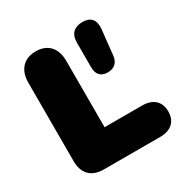

<svg xmlns="http://www.w3.org/2000/svg" viewBox="-157 -811 913 943"><g transform="rotate(-30 299.0 -340.0)"><path d="M166 0H486C545 0 582 -32 582 -89C582 -146 545 -178 486 -178H272V-555C272 -625 234 -670 165 -670C96 -670 57 -625 57 -555V-109C57 -39 96 0 166 0ZM421 -403C459 -403 481 -424 485 -462L500 -603C505 -654 482 -680 436 -680C389 -680 362 -655 362 -607V-465C362 -425 383 -403 421 -403Z"/></g></svg>

Font: SN Pro Black
Style: Regular
Weight: 900
Designer: Tobias Whetton
Foundry: Supernotes
Version: Version 1.001;Glyphs 3.2 (3249)